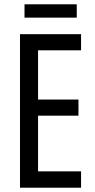

<svg xmlns="http://www.w3.org/2000/svg" viewBox="-20 -873 442 893"><path d="M357 0H73V-714H357V-639H157V-410H345V-335H157V-76H357ZM337 -853V-791H94V-853Z"/></svg>

Font: Noto Sans Arabic ExtraCondensed
Style: Regular
Weight: 400
Width: 2
Designer: Monotype Design Team, Nadine Chahine, Nizar Qandah and Khaled Hosny
Foundry: Monotype Imaging Inc.
Version: Version 2.012